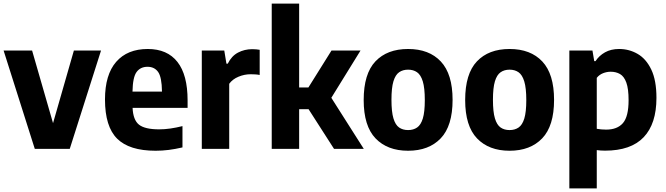

<svg xmlns="http://www.w3.org/2000/svg" viewBox="-21 -828 3702 1068"><path d="M172.5 0 -1 -547H157.5L274 -143L390 -547H541L367 0Z M844.5 10.5Q698.5 10.5 630.8 -56.5Q563 -123.5 563 -274.5Q563 -412.5 625.2 -484Q687.5 -555.5 801 -555.5Q909.5 -555.5 966 -483.5Q1022.5 -411.5 1022.5 -270V-228H716.5Q719.5 -160.5 752.2 -134.5Q785 -108.5 864.5 -108.5Q894.5 -108.5 927.2 -113.2Q960 -118 994 -126.5V-8Q953 1.5 917 6Q881 10.5 844.5 10.5ZM799.5 -456.5Q760.5 -456.5 739 -427.8Q717.5 -399 716 -318.5H880Q879 -399 858.5 -427.8Q838 -456.5 799.5 -456.5Z M1101.5 0V-547H1226.5L1238.5 -474H1246Q1267 -516.5 1303 -535.5Q1339 -554.5 1382.5 -554.5Q1393.5 -554.5 1404.2 -553.5Q1415 -552.5 1423.5 -551V-411Q1411.5 -413.5 1398.2 -414.2Q1385 -415 1373 -415Q1338.5 -415 1305.5 -401.2Q1272.5 -387.5 1254 -362V0Z M1490.5 0V-808H1643V-341.5H1694.5L1823 -547H1984.5L1822 -284L2002.5 0H1837L1695.5 -220.5H1643V0Z M2249 10.5Q2134 10.5 2068 -58.2Q2002 -127 2002 -271.5Q2002 -417.5 2067.2 -486.5Q2132.5 -555.5 2249 -555.5Q2366 -555.5 2431.2 -485.8Q2496.5 -416 2496.5 -272.5Q2496.5 -127.5 2430.5 -58.5Q2364.5 10.5 2249 10.5ZM2249 -104.5Q2278.5 -104.5 2299.2 -118.8Q2320 -133 2331 -169Q2342 -205 2342 -271Q2342 -338.5 2330.8 -375.2Q2319.5 -412 2298.8 -426.2Q2278 -440.5 2249 -440.5Q2220 -440.5 2199.2 -426.2Q2178.5 -412 2167.5 -375.8Q2156.5 -339.5 2156.5 -273Q2156.5 -206 2167.5 -169.5Q2178.5 -133 2199 -118.8Q2219.5 -104.5 2249 -104.5Z M2813.5 10.5Q2698.5 10.5 2632.5 -58.2Q2566.5 -127 2566.5 -271.5Q2566.5 -417.5 2631.8 -486.5Q2697 -555.5 2813.5 -555.5Q2930.5 -555.5 2995.8 -485.8Q3061 -416 3061 -272.5Q3061 -127.5 2995 -58.5Q2929 10.5 2813.5 10.5ZM2813.5 -104.5Q2843 -104.5 2863.8 -118.8Q2884.5 -133 2895.5 -169Q2906.5 -205 2906.5 -271Q2906.5 -338.5 2895.2 -375.2Q2884 -412 2863.2 -426.2Q2842.5 -440.5 2813.5 -440.5Q2784.5 -440.5 2763.8 -426.2Q2743 -412 2732 -375.8Q2721 -339.5 2721 -273Q2721 -206 2732 -169.5Q2743 -133 2763.5 -118.8Q2784 -104.5 2813.5 -104.5Z M3146 220V-547H3274.5L3284.5 -488H3291.5Q3311.5 -518.5 3344.5 -537Q3377.5 -555.5 3423 -555.5Q3478.5 -555.5 3525.8 -528.2Q3573 -501 3601.8 -441Q3630.5 -381 3630.5 -283.5Q3630.5 -139.5 3559.5 -64.8Q3488.5 10 3344.5 10Q3332.5 10 3320.8 9.2Q3309 8.5 3298.5 7V220ZM3350.5 -107Q3412.5 -107 3444 -143.2Q3475.5 -179.5 3475.5 -270.5Q3475.5 -334 3463 -368.5Q3450.5 -403 3428 -416Q3405.5 -429 3376 -429Q3354.5 -429 3333.5 -420.8Q3312.5 -412.5 3298.5 -395V-111.5Q3309.5 -109.5 3323.8 -108.2Q3338 -107 3350.5 -107Z"/></svg>

Font: Encode Sans SemiCondensed SemiCondensed
Style: Bold
Weight: 700
Width: 4
Designer: Multiple Designers
Foundry: Impallari Type
Version: Version 3.000; ttfautohint (v1.8.3) -l 8 -r 50 -G 200 -x 14 